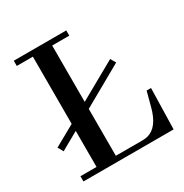

<svg xmlns="http://www.w3.org/2000/svg" viewBox="-141 -697 772 807"><g transform="rotate(-30 245.0 -293.0)"><path d="M472.7 0 477.5 -198.2H456.1L437.5 -127.9Q415 -42 361.3 -28.3Q348.6 -25.4 335 -25.4H207V-252.9L404.3 -364.3L389.6 -389.6L207 -287.1V-560.5H290V-585.9H35.2V-560.5H113.3V-234.4L11.7 -177.7L26.4 -151.4L113.3 -200.2V-25.4H35.2V0Z"/></g></svg>

Font: Abhaya Libre Medium
Style: Regular
Weight: 500
Designer: Pushpananda Ekanayake, Sol Matas, Pathum Egodawatta
Foundry: Mooniak
Version: Version 1.050 ; ttfautohint (v1.6)